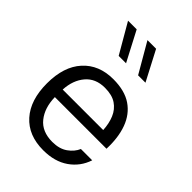

<svg xmlns="http://www.w3.org/2000/svg" viewBox="-226 -880 990 990"><g transform="rotate(45 269.0 -385.0)"><path d="M123 -231Q124.5 -154.3 163.1 -106.2Q201.7 -58.1 276.9 -58.1Q328.1 -58.1 360.8 -81.3Q393.6 -104.5 407.2 -136.7H489.7Q468.3 -71.8 412.8 -33.2Q357.4 5.4 274.4 5.4Q165.5 5.4 104.7 -62.7Q43.9 -130.9 43.9 -252.4Q43.9 -374.5 105.2 -442.1Q166.5 -509.8 271 -509.8Q354.5 -509.8 405.8 -474.9Q457 -439.9 480 -377.2Q502.9 -314.5 499.5 -231ZM124 -287.1H419.4Q417 -333 401.9 -369.1Q386.7 -405.3 355.5 -426.5Q324.2 -447.8 271.5 -447.8Q204.1 -447.8 166 -403.1Q127.9 -358.4 124 -287.1ZM259.3 -613.8H205.6L111.3 -776.4H174.3ZM400.9 -613.8H347.2L252.9 -776.4H315.9Z"/></g></svg>

Font: Estedad-FD Regular
Style: FD-Regular
Weight: 400
Designer: Amin Abedi
Version: Version 7.3